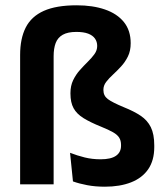

<svg xmlns="http://www.w3.org/2000/svg" viewBox="-20 -696 633 725"><path d="M56 -488.5Q56 -550.5 77.2 -592.2Q98.5 -634 145.5 -655Q192.5 -676 269.5 -676Q330.5 -676 376.2 -660.2Q422 -644.5 447.8 -612.8Q473.5 -581 473.5 -533Q473.5 -504 463 -482.8Q452.5 -461.5 437.2 -445Q422 -428.5 406.8 -414.5Q391.5 -400.5 381 -386.8Q370.5 -373 370.5 -357.5V-355.5Q370.5 -334.5 387 -322Q403.5 -309.5 448 -291Q485.5 -276 511 -259Q536.5 -242 549.5 -215.8Q562.5 -189.5 562.5 -147V-140.5Q562.5 -90.5 539.8 -57.2Q517 -24 475 -7.5Q433 9 376 9Q339.5 9 309.2 3.2Q279 -2.5 255.5 -11L244.5 -119Q271.5 -108.5 299.8 -101.5Q328 -94.5 360 -94.5Q399 -94.5 418 -107.8Q437 -121 437 -145.5V-149Q437 -165 430.2 -176Q423.5 -187 407 -196.5Q390.5 -206 362 -217.5Q321 -234 295.2 -250Q269.5 -266 257.8 -287.5Q246 -309 246 -342.5V-344.5Q246 -372 256.2 -393.2Q266.5 -414.5 281.5 -431.2Q296.5 -448 311.5 -462.8Q326.5 -477.5 336.8 -491.8Q347 -506 347 -522.5Q347 -538.5 338.5 -550.5Q330 -562.5 312.8 -569Q295.5 -575.5 268.5 -575.5Q236 -575.5 217 -564.8Q198 -554 190.2 -533.5Q182.5 -513 182.5 -483.5V0H56Z"/></svg>

Font: Anek Bangla SemiBold
Style: Regular
Weight: 600
Designer: Sulekha Rajkumar (Bangla), Yesha Goshar (Latin)
Foundry: Ek Type
Version: Version 1.003